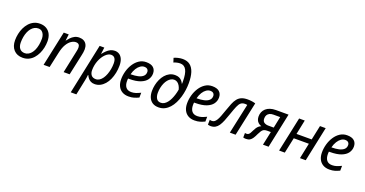

<svg xmlns="http://www.w3.org/2000/svg" viewBox="-41 -1657 5298 2784"><g transform="rotate(20 2608.0 -265.0)"><path d="M235 8Q148 8 97.5 -46.5Q47 -101 47 -195Q47 -244 57.5 -294Q68 -344 89 -388.5Q110 -433 141.5 -468Q173 -503 214.5 -523Q256 -543 307 -543Q366 -543 408 -518Q450 -493 472.5 -447.5Q495 -402 495 -339Q495 -290 484.5 -240.5Q474 -191 453 -146.5Q432 -102 401 -67Q370 -32 328.5 -12Q287 8 235 8ZM242 -65Q269 -65 293.5 -77.5Q318 -90 338.5 -113.5Q359 -137 374 -171.5Q389 -206 397.5 -250.5Q406 -295 406 -348Q406 -377 396 -405Q386 -433 364.5 -451.5Q343 -470 306 -470Q275 -470 248.5 -455.5Q222 -441 201 -415.5Q180 -390 165.5 -355Q151 -320 143.5 -279Q136 -238 136 -193Q136 -132 163.5 -98.5Q191 -65 242 -65Z M558 0 673 -539H750L738 -440H740Q759 -465 783 -490Q807 -515 838.5 -532Q870 -549 911 -549Q952 -549 981.5 -533Q1011 -517 1026.5 -487Q1042 -457 1042 -414Q1042 -391 1038 -367Q1034 -343 1030 -325L960 0H867L938 -337Q943 -360 945.5 -375.5Q948 -391 948 -405Q948 -437 933 -453Q918 -469 886 -469Q854 -469 817.5 -445.5Q781 -422 750 -370Q719 -318 701 -230L651 0Z M1064 240 1228 -536H1300L1287 -436H1291Q1314 -466 1339.5 -490.5Q1365 -515 1395.5 -530Q1426 -545 1461 -545Q1501 -545 1531.5 -525Q1562 -505 1579.5 -465Q1597 -425 1597 -365Q1597 -306 1585.5 -251Q1574 -196 1553 -148.5Q1532 -101 1501 -65.5Q1470 -30 1431 -10Q1392 10 1346 10Q1312 10 1287 -3Q1262 -16 1245.5 -37Q1229 -58 1218 -82H1213Q1212 -66 1207.5 -37.5Q1203 -9 1199 9L1151 240ZM1339 -63Q1369 -63 1395 -80Q1421 -97 1441.5 -126.5Q1462 -156 1476.5 -195Q1491 -234 1499 -277.5Q1507 -321 1507 -366Q1507 -419 1487.5 -445.5Q1468 -472 1429 -472Q1408 -472 1386 -460.5Q1364 -449 1343.5 -428.5Q1323 -408 1305 -380Q1287 -352 1273.5 -318Q1260 -284 1252.5 -246.5Q1245 -209 1245 -169Q1245 -122 1268 -92.5Q1291 -63 1339 -63Z M1870 10Q1812 10 1770.5 -14.5Q1729 -39 1707.5 -83.5Q1686 -128 1686 -189Q1686 -253 1704 -316Q1722 -379 1756 -431Q1790 -483 1838 -514.5Q1886 -546 1947 -546Q2020 -546 2056.5 -513.5Q2093 -481 2093 -423Q2093 -370 2062 -326.5Q2031 -283 1965 -257.5Q1899 -232 1794 -232H1777Q1776 -222 1775.5 -212Q1775 -202 1775 -193Q1775 -132 1802.5 -97.5Q1830 -63 1887 -63Q1923 -63 1955.5 -74Q1988 -85 2027 -104L2026 -29Q1989 -12 1954 -1Q1919 10 1870 10ZM1798 -303Q1855 -303 1902.5 -313.5Q1950 -324 1978.5 -349Q2007 -374 2007 -415Q2007 -440 1991 -456.5Q1975 -473 1941 -473Q1911 -473 1881.5 -453Q1852 -433 1828 -395Q1804 -357 1790 -303Z M2333 10Q2277 10 2239.5 -14Q2202 -38 2183 -81Q2164 -124 2164 -182Q2164 -228 2174 -275Q2184 -322 2203.5 -364.5Q2223 -407 2252 -440.5Q2281 -474 2319 -493.5Q2357 -513 2403 -513Q2440 -513 2465.5 -501.5Q2491 -490 2508 -470.5Q2525 -451 2535 -428H2538Q2539 -436 2539 -444.5Q2539 -453 2539 -464Q2539 -583 2508.5 -640Q2478 -697 2415 -697Q2391 -697 2364 -691Q2337 -685 2315 -675L2294 -740Q2318 -752 2355.5 -761Q2393 -770 2427 -770Q2497 -770 2541 -735.5Q2585 -701 2606.5 -634.5Q2628 -568 2628 -470Q2628 -419 2620.5 -363.5Q2613 -308 2597.5 -254.5Q2582 -201 2558 -153Q2534 -105 2501 -68.5Q2468 -32 2426.5 -11Q2385 10 2333 10ZM2342 -64Q2370 -64 2394 -78.5Q2418 -93 2438.5 -118.5Q2459 -144 2475 -178Q2491 -212 2503 -251Q2515 -290 2522 -332Q2514 -364 2499 -389.5Q2484 -415 2462.5 -430Q2441 -445 2412 -445Q2387 -445 2363 -431.5Q2339 -418 2319 -394Q2299 -370 2284.5 -337.5Q2270 -305 2261.5 -266Q2253 -227 2253 -184Q2253 -133 2274 -98.5Q2295 -64 2342 -64Z M2888 10Q2830 10 2788.5 -14.5Q2747 -39 2725.5 -83.5Q2704 -128 2704 -189Q2704 -253 2722 -316Q2740 -379 2774 -431Q2808 -483 2856 -514.5Q2904 -546 2965 -546Q3038 -546 3074.5 -513.5Q3111 -481 3111 -423Q3111 -370 3080 -326.5Q3049 -283 2983 -257.5Q2917 -232 2812 -232H2795Q2794 -222 2793.5 -212Q2793 -202 2793 -193Q2793 -132 2820.5 -97.5Q2848 -63 2905 -63Q2941 -63 2973.5 -74Q3006 -85 3045 -104L3044 -29Q3007 -12 2972 -1Q2937 10 2888 10ZM2816 -303Q2873 -303 2920.5 -313.5Q2968 -324 2996.5 -349Q3025 -374 3025 -415Q3025 -440 3009 -456.5Q2993 -473 2959 -473Q2929 -473 2899.5 -453Q2870 -433 2846 -395Q2822 -357 2808 -303Z M3135 7Q3122 7 3111.5 4.5Q3101 2 3094 0L3095 -76Q3102 -73 3109.5 -71.5Q3117 -70 3127 -70Q3150 -70 3167 -82Q3184 -94 3199.5 -119Q3215 -144 3230.5 -183.5Q3246 -223 3265 -279Q3288 -346 3308 -395Q3328 -444 3354 -476.5Q3380 -509 3417.5 -525Q3455 -541 3512 -541Q3545 -541 3576.5 -536.5Q3608 -532 3633 -524L3521 0H3432L3532 -463Q3526 -465 3517 -466Q3508 -467 3497 -467Q3458 -467 3434 -447.5Q3410 -428 3390 -381Q3370 -334 3341 -249Q3320 -187 3300.5 -139.5Q3281 -92 3259 -59.5Q3237 -27 3207 -10Q3177 7 3135 7Z M3680 6Q3667 6 3656.5 4Q3646 2 3639 0L3640 -70Q3645 -69 3651 -68Q3657 -67 3664 -67Q3681 -67 3693 -74.5Q3705 -82 3716 -100Q3727 -118 3741 -148Q3751 -169 3763 -187.5Q3775 -206 3791.5 -220.5Q3808 -235 3829 -243Q3800 -253 3780.5 -270.5Q3761 -288 3752 -312Q3743 -336 3743 -364Q3743 -401 3756 -432Q3769 -463 3795 -486.5Q3821 -510 3859.5 -523Q3898 -536 3948 -536H4143L4030 0H3943L3988 -211H3929Q3899 -211 3880 -201Q3861 -191 3847.5 -170.5Q3834 -150 3819 -119Q3801 -79 3783 -51Q3765 -23 3741.5 -8.5Q3718 6 3680 6ZM3924 -286H4005L4041 -461H3935Q3902 -461 3878.5 -449.5Q3855 -438 3842.5 -416.5Q3830 -395 3830 -365Q3830 -321 3857 -303.5Q3884 -286 3924 -286Z M4192 0 4306 -536H4393L4347 -313H4581L4628 -536H4716L4603 0H4514L4564 -240H4331L4280 0Z M4969 10Q4911 10 4869.5 -14.5Q4828 -39 4806.5 -83.5Q4785 -128 4785 -189Q4785 -253 4803 -316Q4821 -379 4855 -431Q4889 -483 4937 -514.5Q4985 -546 5046 -546Q5119 -546 5155.5 -513.5Q5192 -481 5192 -423Q5192 -370 5161 -326.5Q5130 -283 5064 -257.5Q4998 -232 4893 -232H4876Q4875 -222 4874.5 -212Q4874 -202 4874 -193Q4874 -132 4901.5 -97.5Q4929 -63 4986 -63Q5022 -63 5054.5 -74Q5087 -85 5126 -104L5125 -29Q5088 -12 5053 -1Q5018 10 4969 10ZM4897 -303Q4954 -303 5001.5 -313.5Q5049 -324 5077.5 -349Q5106 -374 5106 -415Q5106 -440 5090 -456.5Q5074 -473 5040 -473Q5010 -473 4980.5 -453Q4951 -433 4927 -395Q4903 -357 4889 -303Z"/></g></svg>

Font: Noto Sans Display
Style: Italic
Weight: 400
Italic angle: -12°
Designer: Monotype Design Team
Foundry: Monotype Imaging Inc.
Version: Version 2.003